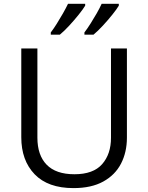

<svg xmlns="http://www.w3.org/2000/svg" viewBox="-20 -965 769 995"><path d="M637.7 -713.9V-252Q637.7 -176.3 607.2 -117.2Q576.7 -58.1 515.1 -24.2Q453.6 9.8 360.8 9.8Q228.5 9.8 159.4 -62Q90.3 -133.8 90.3 -253.9V-713.9H173.8V-251.5Q173.8 -160.6 221.9 -111.3Q270 -62 365.7 -62Q463.4 -62 509.3 -114.3Q555.2 -166.5 555.2 -251V-713.9ZM595.7 -945.3V-935.5Q585 -917.5 562.3 -889.2Q539.6 -860.8 513.2 -832.3Q486.8 -803.7 464.4 -785.2H417.5V-796.9Q432.1 -815.9 448.7 -842Q465.3 -868.2 481 -895.5Q496.6 -922.9 506.8 -945.3ZM421.4 -945.3V-935.5Q410.6 -917.5 387.9 -889.2Q365.2 -860.8 338.9 -832.3Q312.5 -803.7 290 -785.2H243.2V-796.9Q257.8 -815.9 274.2 -842Q290.5 -868.2 306.2 -895.5Q321.8 -922.9 332.5 -945.3Z"/></svg>

Font: Open Sans
Style: Regular
Weight: 400
Designer: Monotype Design Team
Foundry: Monotype Imaging Inc.
Version: Version 3.000; ttfautohint (v1.8.4)